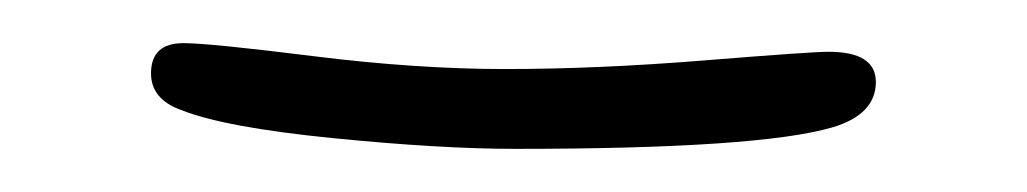

<svg xmlns="http://www.w3.org/2000/svg" viewBox="-20 -263 476 89"><path d="M219 -194Q184 -194 134 -199Q84 -204 64 -212Q50 -217 50 -229Q50 -243 65 -243Q77 -243 125 -237Q173 -231 214 -231Q257 -231 306.5 -235Q356 -239 364 -239Q386 -239 386 -225Q386 -210 366 -204Q332 -194 219 -194Z"/></svg>

Font: Henny Penny
Style: Regular
Weight: 400
Designer: Olga Umpeleva
Foundry: Brownfox
Version: Version 1.001